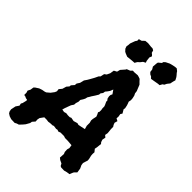

<svg xmlns="http://www.w3.org/2000/svg" viewBox="-280 -975 1094 1094"><g transform="rotate(45 267.0 -428.5)"><path d="M48 8 19 7 1 1 -13 -8 -19 -19 -21 -33 -15 -62 -2 -81 -5 -95 0 -104 6 -129 5 -135 -6 -137 -17 -142 -26 -143V-161L-30 -174L-22 -190L-19 -210L-12 -217L8 -230L26 -236L43 -239L52 -242L71 -258L86 -278L91 -290L89 -305L103 -322L110 -346L122 -360L123 -370L138 -387L139 -400L150 -417L154 -433L156 -442L167 -458L174 -470L183 -486L189 -497L199 -518L207 -526L212 -549L224 -558L233 -577L237 -602L254 -611L259 -630L280 -654L283 -660L303 -668L314 -679L325 -678L352 -680L363 -677L374 -673L383 -663L397 -649L405 -629L412 -612L414 -596L420 -584L424 -566L425 -552L422 -537L426 -527L430 -515L434 -496L432 -486L445 -464L438 -453L441 -436L440 -421L455 -413L450 -395L455 -382L461 -373V-355L463 -337L464 -325L461 -308L473 -298L469 -278L474 -263L481 -255L479 -236L478 -226L475 -211L488 -195L487 -182L488 -168L493 -147L494 -134L489 -119L485 -106L487 -91L496 -72L500 -45L486 -31L482 -23L475 -6L458 -4L439 1L414 0L407 -4L400 -17L381 -26L370 -35L372 -65L367 -77L366 -97L370 -111L367 -131L346 -133L332 -134H312L300 -138H294H272L259 -133L248 -137L239 -135L218 -138L212 -135L191 -134L179 -132L164 -134H145L129 -112L126 -98L127 -82L113 -66L111 -54L98 -31L88 -19L72 -2L59 2ZM203 -235 217 -239 232 -237H247L256 -241L278 -237L302 -244L313 -241L333 -245L356 -250L350 -271V-283V-295L346 -310L347 -323L352 -346L348 -357L341 -371L345 -378V-394L343 -405V-419L340 -428L331 -447L332 -454L324 -465L321 -480L322 -491L327 -501L311 -524L304 -506L295 -493L286 -482L284 -469L275 -457L274 -446L262 -426L250 -408L245 -399L238 -388L235 -375L229 -363L220 -349V-335L215 -319L214 -305L204 -290L198 -274L191 -255L186 -238ZM420 -719 410 -729 399 -734 389 -744 387 -761 378 -776 379 -787 380 -802 382 -812 400 -827 402 -836 412 -845 434 -856 453 -861 468 -864 481 -865 494 -855 500 -846 508 -837 515 -828 524 -811 520 -797 516 -778 504 -763 497 -749 488 -743 480 -728 467 -727 456 -725 439 -722ZM235 -712 217 -719 207 -724 195 -737 190 -751 192 -763 193 -777 197 -788 204 -807 211 -817V-830L228 -834L244 -849L264 -851L292 -848H303L314 -842L318 -827L327 -820L333 -813L327 -798L328 -791L330 -774L334 -763L319 -755L309 -742L297 -731L289 -717L273 -716L252 -714Z"/></g></svg>

Font: Winky Rough Medium
Style: Italic
Weight: 500
Italic angle: -8.97852°
Designer: Simon Atzbach
Foundry: typofactur
Version: Version 1.206; ttfautohint (v1.8.4.7-5d5b)